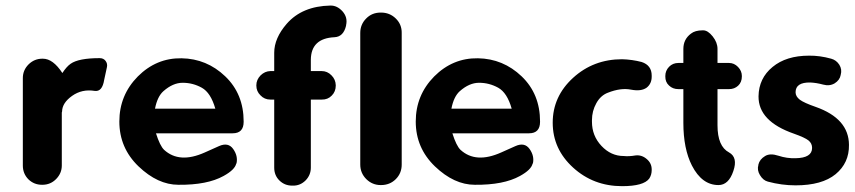

<svg xmlns="http://www.w3.org/2000/svg" viewBox="-20 -653 3031 681"><path d="M230.5 -426.8Q258.8 -446.8 333.5 -446.8Q347.2 -446.8 354.5 -437Q361.8 -427.2 359.4 -415.5Q359.4 -415.5 349.6 -370.1Q342.8 -326.7 315.9 -330.6Q271 -337.9 235.8 -313Q200.7 -288.1 200.2 -257.8Q200.2 -254.9 199.7 -254.9Q199.2 -254.9 199.2 -254.9Q199.2 -254.9 199.2 -65.9Q199.2 -38.6 179.2 -18.1Q159.2 2.4 130.4 2.4Q130.4 2.4 128.9 2.4Q100.6 2.4 80.6 -17.1Q61 -37.1 61 -65.9Q61 -65.9 61 -376Q61 -404.3 81.5 -424.8Q102.1 -444.8 129.9 -444.8Q129.9 -444.8 132.3 -444.8Q168 -444.8 201.2 -394Q216.3 -417 230.5 -426.8Z M627.9 -359.4Q593.3 -359.4 559.6 -329.6Q538.1 -310.5 529.8 -267.6Q529.8 -267.6 743.7 -267.6Q727.5 -324.2 695.8 -341.8Q664.1 -359.4 627.9 -359.4ZM844.2 -221.7Q844.2 -221.7 844.2 -221.2Q844.2 -180.2 805.2 -180.2Q805.2 -180.2 533.2 -180.2Q547.4 -135.7 562 -121.6Q616.2 -71.8 706.5 -112.3Q706.5 -112.3 756.8 -134.8Q789.6 -149.4 807.1 -124.5Q824.7 -99.6 818.8 -73.2Q818.8 -73.2 817.9 -72.8Q813 -50.8 772.9 -28.8Q714.8 3.4 612.8 2.4Q539.6 2.4 471.2 -63Q403.3 -128.4 403.3 -221.9Q403.3 -315.4 468.8 -381.8Q534.7 -447.8 624 -446.3Q713.4 -444.8 778.8 -382.3Q844.2 -319.8 844.2 -221.7Z M1207.5 -563.5Q1207.5 -563.5 1207.5 -562Q1198.2 -522.5 1166.5 -521Q1083 -517.1 1082.5 -440.9Q1082.5 -440.9 1082.5 -400.9Q1083 -400.9 1121.1 -400.9Q1141.1 -400.9 1155.8 -385.7Q1170.4 -371.1 1170.9 -350.6Q1170.9 -350.6 1170.9 -349.6Q1170.9 -328.1 1156.7 -314Q1142.6 -299.3 1121.1 -299.8Q1121.1 -299.8 1082.5 -299.8V-58.6Q1082.5 -32.2 1064 -13.2Q1044.9 5.9 1018.6 5.4Q1018.6 5.4 1016.6 5.4Q989.7 5.4 971.2 -12.7Q952.6 -30.8 952.6 -58.6Q952.6 -58.6 952.6 -299.8H939Q918 -299.8 903.8 -314.9Q889.2 -329.1 889.2 -349.6Q889.2 -349.6 889.2 -350.6Q889.2 -370.1 904.3 -385.7Q919.4 -400.4 939 -400.9Q939 -400.9 952.6 -400.9V-465.8Q952.6 -517.6 997.1 -568.8Q1051.8 -631.3 1151.9 -633.3Q1175.8 -633.8 1194.8 -612.8Q1213.9 -591.3 1207.5 -563.5Z M1404.8 -69.3Q1404.8 -38.6 1383.8 -17.6Q1362.8 3.4 1331.5 3.4H1330.1Q1300.8 3.4 1279.3 -17.6Q1257.8 -39.1 1257.8 -69.3V-536.1Q1257.8 -566.4 1278.8 -587.4Q1299.3 -608.4 1330.1 -608.4H1331.5Q1362.3 -608.4 1383.8 -587.4Q1405.3 -566.4 1404.8 -536.1Z M1679.2 -359.4Q1644.5 -359.4 1610.8 -329.6Q1589.4 -310.5 1581.1 -267.6Q1581.1 -267.6 1794.9 -267.6Q1778.8 -324.2 1747.1 -341.8Q1715.3 -359.4 1679.2 -359.4ZM1895.5 -221.7Q1895.5 -221.7 1895.5 -221.2Q1895.5 -180.2 1856.4 -180.2Q1856.4 -180.2 1584.5 -180.2Q1598.6 -135.7 1613.3 -121.6Q1667.5 -71.8 1757.8 -112.3Q1757.8 -112.3 1808.1 -134.8Q1840.8 -149.4 1858.4 -124.5Q1876 -99.6 1870.1 -73.2Q1870.1 -73.2 1869.1 -72.8Q1864.3 -50.8 1824.2 -28.8Q1766.1 3.4 1664.1 2.4Q1590.8 2.4 1522.5 -63Q1454.6 -128.4 1454.6 -221.9Q1454.6 -315.4 1520 -381.8Q1585.9 -447.8 1675.3 -446.3Q1764.6 -444.8 1830.1 -382.3Q1895.5 -319.8 1895.5 -221.7Z M2291.5 -51.8Q2291.5 -51.8 2291.5 -49.8Q2291.5 -32.7 2282.7 -19.5Q2262.7 7.3 2186.5 7.3Q2085 7.3 2012.7 -58.6Q1940.4 -124.5 1940.4 -217.8Q1940.4 -311 2012.7 -377Q2085 -442.9 2186.5 -442.9Q2222.2 -441.9 2255.9 -433.1Q2291.5 -421.4 2291.5 -384.8Q2291.5 -384.8 2291.5 -381.3Q2291.5 -356.4 2273.9 -342.3Q2254.4 -328.1 2218.3 -335Q2182.1 -342.3 2136.2 -324.2Q2110.4 -314.5 2095.2 -287.1Q2079.6 -259.3 2079.6 -226.6Q2079.6 -226.6 2079.6 -221.2Q2079.6 -171.4 2113.3 -135.5Q2147 -99.6 2192.4 -99.6Q2210.9 -97.7 2233.4 -101.6Q2255.9 -104.5 2273.9 -88.9Q2291.5 -74.2 2291.5 -51.8Z M2524.9 -208.5Q2524.9 -133.8 2565.9 -112.3Q2597.7 -94.7 2581.1 -46.4Q2564.5 3.4 2528.3 3.4Q2469.7 3.4 2434.1 -65.9Q2403.8 -125.5 2403.8 -217.3Q2403.8 -217.3 2403.8 -336.9H2386.2Q2366.2 -336.9 2353 -349.6Q2339.4 -361.8 2339.8 -382.3Q2339.8 -382.3 2339.8 -383.3Q2339.8 -402.3 2353 -416Q2366.2 -429.7 2386.2 -429.7Q2386.2 -429.7 2403.8 -429.7V-479.5Q2403.8 -513.7 2430.7 -533.7Q2445.3 -545.4 2472.2 -545.4Q2472.2 -545.4 2474.1 -545.4Q2490.7 -545.4 2507.8 -523.9Q2524.9 -502.4 2524.9 -479.5Q2524.9 -479.5 2524.9 -429.7H2565.9Q2584 -429.7 2597.7 -415.5Q2611.3 -401.4 2611.3 -383.3Q2611.3 -383.3 2611.3 -382.3Q2611.3 -361.3 2598.1 -349.1Q2585 -336.9 2565.9 -336.9Q2565.9 -336.9 2524.9 -336.9Z M2669.9 -69.3Q2674.3 -87.9 2693.8 -99.6Q2711.4 -110.4 2741.2 -100.6Q2771 -90.8 2801.8 -91.8Q2860.4 -92.8 2860.4 -128.4Q2860.4 -144.5 2847.7 -154.8Q2835 -165 2796.4 -178.7Q2669.4 -222.7 2670.4 -311.5Q2671.4 -375.5 2720.2 -415.5Q2768.6 -455.6 2849.6 -455.6Q2887.7 -456.1 2928.2 -444.8Q2946.3 -439.9 2957 -423.3Q2967.3 -406.7 2961.9 -387.7V-387.2Q2958.5 -368.7 2940.4 -357.4Q2922.4 -346.7 2899.4 -353Q2876 -359.4 2854 -360.4Q2801.8 -361.3 2801.8 -325.7Q2801.8 -311 2816.9 -299.3Q2832 -288.1 2873 -273.9Q2990.7 -232.4 2991.2 -139.2Q2992.2 -75.2 2943.8 -35.2Q2895.5 4.4 2801.8 4.4Q2752.4 4.4 2703.6 -8.8Q2686.5 -13.2 2675.3 -32.2Q2664.6 -49.8 2669.9 -67.9Z"/></svg>

Font: Dyuthi
Style: Regular
Weight: 400
Designer: Hiran Venugopalan, Hussain K H and Suresh P for Sawthanthra Malayalam Computing (SMC)
Version: Version 3.0.0+20221109